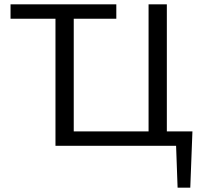

<svg xmlns="http://www.w3.org/2000/svg" viewBox="-20 -678 940 893"><path d="M865 195H806L799 0H238V-591H29V-658H521V-591H323V-67H671V-658H756V-67H875Z"/></svg>

Font: Ysabeau Medium
Style: Regular
Weight: 500
Designer: Christian Thalmann (Catharsis Fonts)
Version: Version 0.003